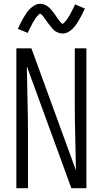

<svg xmlns="http://www.w3.org/2000/svg" viewBox="-20 -989 540 1009"><path d="M66 0V-735H145L379 -94Q378 -180 375.5 -267Q373 -354 373 -441V-735H434V0H355L121 -641Q122 -555 124.5 -468Q127 -381 127 -294V0ZM309 -813Q303 -813 298 -814Q293 -815 288.5 -816.5Q284 -818 279 -820.5Q274 -823 270 -825.5Q266 -828 262.5 -831.5Q259 -835 255.5 -839Q252 -843 248.5 -847Q245 -851 242 -855Q239 -859 236 -863Q233 -867 230 -871Q227 -875 224 -879.5Q221 -884 217.5 -888.5Q214 -893 211 -897.5Q208 -902 205.5 -905Q203 -908 198 -912.5Q193 -917 192 -917Q188 -917 186 -914.5Q184 -912 181 -909.5Q178 -907 175 -903.5Q172 -900 170.5 -898Q169 -896 167.5 -894Q166 -892 164.5 -889.5Q163 -887 161.5 -884Q160 -881 158 -878.5Q156 -876 154 -872.5Q152 -869 150.5 -866Q149 -863 147 -859Q145 -855 143 -851.5Q141 -848 139 -843.5Q137 -839 134.5 -834.5Q132 -830 130 -825.5Q128 -821 126 -816L74 -837Q82 -856 90 -871Q98 -886 105.5 -899Q113 -912 120 -922Q127 -932 138 -943Q149 -954 162.5 -961.5Q176 -969 191 -969Q197 -969 202 -968Q207 -967 211.5 -965.5Q216 -964 221 -961.5Q226 -959 230 -956Q234 -953 237.5 -950Q241 -947 244.5 -943Q248 -939 251.5 -935Q255 -931 258 -927Q261 -923 264 -919Q267 -915 270 -911Q273 -907 276 -902Q279 -897 282.5 -892.5Q286 -888 289 -884Q292 -880 294.5 -876.5Q297 -873 302 -868.5Q307 -864 308 -864Q312 -864 314 -866.5Q316 -869 319 -872Q322 -875 325 -878.5Q328 -882 329.5 -884Q331 -886 332.5 -888Q334 -890 335.5 -892.5Q337 -895 338.5 -897.5Q340 -900 342 -903Q344 -906 346 -909Q348 -912 349.5 -915.5Q351 -919 353 -922.5Q355 -926 357 -930Q359 -934 361 -938Q363 -942 365.5 -946.5Q368 -951 370 -956Q372 -961 374 -966L426 -944Q418 -926 410 -910.5Q402 -895 394.5 -882.5Q387 -870 380 -860Q373 -850 362 -838.5Q351 -827 337.5 -820Q324 -813 309 -813Z"/></svg>

Font: Iosevka Light
Style: Regular
Weight: 300
Monospace: yes
Designer: Belleve Invis
Foundry: Belleve Invis
Version: Version 32.5.0; ttfautohint (v1.8.4)